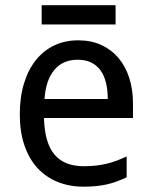

<svg xmlns="http://www.w3.org/2000/svg" viewBox="-20 -699 575 729"><path d="M296.9 9.8Q243.2 9.8 198.7 -8.3Q154.3 -26.4 122.3 -61Q90.3 -95.7 72.8 -147Q55.2 -198.2 55.2 -264.2Q55.2 -330.6 71.3 -382.8Q87.4 -435.1 116.7 -471.4Q146 -507.8 186.8 -526.9Q227.5 -545.9 276.9 -545.9Q325.2 -545.9 363.8 -528.6Q402.3 -511.2 429.2 -479.7Q456.1 -448.2 470.5 -404.1Q484.9 -359.9 484.9 -306.2V-251H147Q149.4 -156.7 186.8 -112.3Q224.1 -67.9 297.9 -67.9Q322.8 -67.9 344 -70.3Q365.2 -72.8 385 -77.4Q404.8 -82 423.3 -89.1Q441.9 -96.2 460.9 -105V-25.9Q441.4 -16.6 422.6 -9.8Q403.8 -2.9 384 1.5Q364.3 5.9 343 7.8Q321.8 9.8 296.9 9.8ZM274.9 -472.2Q219.2 -472.2 186.8 -434.1Q154.3 -396 148.9 -323.2H389.2Q389.2 -356.4 382.6 -384Q376 -411.6 362.1 -431.2Q348.1 -450.7 326.7 -461.4Q305.2 -472.2 274.9 -472.2ZM138.2 -679.2H418.9V-606H138.2Z"/></svg>

Font: Genotype
Style: Regular
Weight: 400
Foundry: Ascender Corporation
Version: Version 1.00